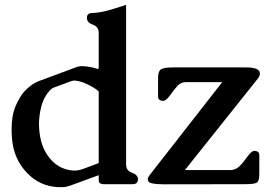

<svg xmlns="http://www.w3.org/2000/svg" viewBox="-20 -749 1109 791"><path d="M1041.5 -424.3 741.7 -48.3H931.2Q950.7 -49.3 965.6 -63.2Q980.5 -77.1 1001 -106Q1017.1 -127.4 1027.3 -127.4Q1048.3 -127.4 1048.3 -108.9V-31.7Q1048.3 -2.9 1037.8 3.4Q1027.3 9.8 988.8 9.8L654.3 10.3Q616.7 9.8 603 5.4Q588.9 2 588.9 -10.3Q588.9 -18.6 598.6 -30.3L895.5 -410.6H745.6Q726.1 -410.6 712.6 -396.7Q699.2 -382.8 679.2 -354.5Q663.1 -333.5 652.8 -333.5Q631.3 -333.5 631.3 -351.6V-429.2Q631.3 -455.6 643.1 -463.4Q654.8 -471.2 691.4 -471.2H995.1Q1050.8 -471.2 1050.8 -445.8Q1050.8 -436 1041.5 -424.3ZM386.7 -27.3 269.5 15.6Q251.5 22 238.8 22H218.3Q143.1 18.1 90.3 -37.6Q37.1 -94.2 29.8 -174.8Q27.8 -195.3 27.8 -214.8Q27.8 -240.7 31.2 -265.1Q37.6 -308.6 64.9 -351.6Q78.1 -374.5 110.8 -399.4Q123 -407.7 137.7 -414.1Q177.2 -428.7 216.6 -443.4Q255.9 -458 295.4 -472.7Q306.2 -476.6 315.9 -476.6H318.8Q352.1 -475.1 382.3 -464.8L386.7 -466.8V-613.8Q386.7 -638.7 362.3 -647.5Q337.9 -656.2 337.9 -675.3Q337.9 -695.3 359.9 -695.3Q390.1 -696.8 420.7 -704.8Q451.2 -712.9 499.5 -729V-71.3Q499.5 -45.9 523.9 -37.4Q548.3 -28.8 548.3 -10.3Q548.3 9.8 525.9 9.8H407.2Q386.7 9.8 386.7 -6.3ZM386.7 -372.6Q369.1 -388.2 339.4 -402.1Q309.6 -416 287.6 -417H286.1Q279.3 -417 271.5 -414.1Q253.9 -407.7 236.6 -401.1Q219.2 -394.5 201.7 -388.2Q192.4 -384.3 187 -378.4Q158.7 -348.1 148.9 -304.7Q140.6 -270.5 140.6 -237.3Q140.6 -227.1 141.6 -215.8Q147 -147.9 178.2 -106Q208.5 -63.5 253.4 -51.3Q270 -46.4 287.1 -46.4Q292.5 -46.4 297.9 -46.9Q306.6 -47.9 319.8 -52.2Q331.1 -56.2 355 -65.2Q378.9 -74.2 386.7 -77.1Z"/></svg>

Font: Caudex
Style: Bold
Weight: 700
Version: Version 1.01